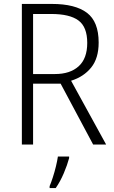

<svg xmlns="http://www.w3.org/2000/svg" viewBox="-20 -734 578 975"><path d="M244 -714Q362 -714 421.5 -669Q481 -624 481 -518Q481 -438 443 -391Q405 -344 341 -324L519 0H453L288 -309H148V0H91V-714ZM240 -663H148V-358H259Q336 -358 379.5 -397.5Q423 -437 423 -516Q423 -597 378.5 -630Q334 -663 240 -663ZM331 69Q322 103 304 145.5Q286 188 263 221H232V211Q239 195 248 167.5Q257 140 264 111Q271 82 274 61H331Z"/></svg>

Font: Noto Sans Arabic SemCond Light
Style: Regular
Weight: 300
Width: 4
Designer: Monotype Design Team, Nadine Chahine, Nizar Qandah and Khaled Hosny
Foundry: Monotype Imaging Inc.
Version: Version 2.012; ttfautohint (v1.8.4.7-5d5b)